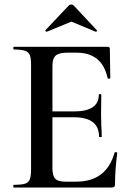

<svg xmlns="http://www.w3.org/2000/svg" viewBox="-20 -833 587 853"><path d="M42 -12Q76 -12 91.5 -17Q107 -22 112.5 -36.5Q118 -51 118 -81V-544Q118 -574 112.5 -588Q107 -602 91 -607.5Q75 -613 42 -613Q39 -613 39 -619Q39 -625 42 -625H458Q468 -625 468 -616L470 -486Q470 -484 464.5 -483.5Q459 -483 458 -486Q434 -599 320 -599H279Q242 -599 227.5 -586Q213 -573 213 -542V-85Q213 -52 225.5 -39Q238 -26 270 -26H319Q453 -26 489 -155Q489 -157 494 -157Q501 -157 501 -154Q491 -78 491 -15Q491 -7 488 -3.5Q485 0 476 0H42Q39 0 39 -6Q39 -12 42 -12ZM308 -312H168V-338H309Q419 -338 419 -412Q419 -415 424.5 -415Q430 -415 430 -412L429 -325L430 -278Q432 -246 432 -226Q432 -224 426 -224Q420 -224 420 -226Q420 -312 308 -312ZM297 -813Q303 -813 308 -808L410 -699Q411 -699 411 -697Q411 -695 408.5 -693Q406 -691 405 -692L297 -737L188 -692Q186 -691 183 -694.5Q180 -698 182 -699L285 -808Q290 -813 297 -813Z"/></svg>

Font: Cormorant SC SemiBold
Style: Regular
Weight: 600
Designer: Christian Thalmann (Catharsis Fonts)
Foundry: Catharsis Fonts
Version: Version 4.000